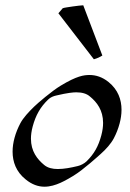

<svg xmlns="http://www.w3.org/2000/svg" viewBox="-20 -706 492 726"><path d="M367 -496.1 294.8 -686C287.4 -685.5 270.9 -684.1 255.1 -681.6L232.7 -678.2C226.1 -677.2 220.9 -676.3 217.1 -674.8L200.8 -655.8L334.9 -481.9C347.5 -485.4 357 -489.7 367 -496.1ZM194.1 -345.2C235.8 -355 256.3 -356.9 268.5 -356.9C289.1 -356.9 307.4 -352.5 320.4 -340.8C346.6 -319.4 369.8 -289 369.8 -241.4C369.8 -227.2 367.7 -211.4 363 -193.8C352 -152.8 336.2 -124.5 307.6 -96.2C299 -87.9 285.3 -80.6 273.9 -78.1C247.8 -71.8 222.1 -66.9 198.6 -66.9C178.6 -66.9 160.6 -70.8 146.7 -82.5C120.7 -104.1 97 -134.1 97 -181.6C97 -195.3 99 -210.6 103.5 -227.5C114.9 -270 132.5 -301.3 162.1 -329.6C170.2 -337.9 182.2 -342.8 194.1 -345.2ZM360.9 -124C380.8 -141.6 399.6 -162.6 410.4 -183.1C419.4 -200.2 427 -219.2 432.2 -238.8C436.8 -255.8 439.5 -273.5 439.5 -291C439.5 -329.2 426.4 -366.9 390.3 -396C366.6 -415 342.2 -422.4 318.8 -422.4C296.8 -422.4 270.5 -418.9 209.9 -382.3C175.6 -361.8 120.9 -314.5 109 -302.7C87.9 -282.2 68 -260.7 57.1 -240.2C48.1 -223.1 40.2 -204.6 34.9 -184.6C30.3 -167.7 27.6 -150.1 27.6 -132.6C27.6 -94.4 40.7 -56.6 76.8 -27.8C100.4 -8.3 124.6 0 148 0C191 0 231.1 -25.9 257.1 -41C296.9 -65.4 352.6 -116.7 360.9 -124Z"/></svg>

Font: Pierce
Style: Oblique
Weight: 400
Italic angle: -15°
Version: Version 0.2.0